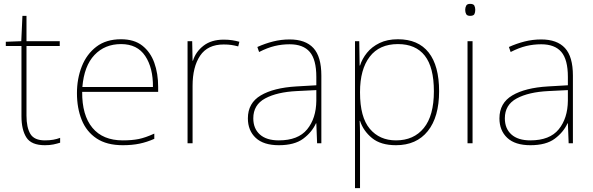

<svg xmlns="http://www.w3.org/2000/svg" viewBox="-20 -741 3066 993"><path d="M212 -15Q237 -15 256 -18.5Q275 -22 291 -28V-3Q275 2 256.5 6Q238 10 212 10Q142 10 116.5 -30Q91 -70 91 -140V-503H10V-525L90 -528L96 -659H117V-528H289V-503H117V-143Q117 -82 137 -48.5Q157 -15 212 -15Z M606 -538Q674 -538 716 -505Q758 -472 778 -416.5Q798 -361 798 -291V-266H405Q404 -145 458 -80Q512 -15 615 -15Q663 -15 697.5 -22Q732 -29 778 -50V-23Q740 -6 701.5 2Q663 10 615 10Q532 10 479.5 -25Q427 -60 402.5 -121Q378 -182 378 -259Q378 -334 403 -397.5Q428 -461 478.5 -499.5Q529 -538 606 -538ZM606 -513Q522 -513 468.5 -456.5Q415 -400 406 -291H771Q772 -390 731 -451.5Q690 -513 606 -513Z M1137 -536Q1161 -536 1180.5 -533Q1200 -530 1218 -525L1212 -501Q1193 -506 1176.5 -508.5Q1160 -511 1137 -511Q1054 -511 1015 -453Q976 -395 976 -297V0H950V-528H974L976 -427H978Q992 -473 1032.5 -504.5Q1073 -536 1137 -536Z M1478 -537Q1560 -537 1601 -492.5Q1642 -448 1642 -350V0H1620L1616 -103H1614Q1593 -57 1548 -23.5Q1503 10 1422 10Q1343 10 1302.5 -28Q1262 -66 1262 -129Q1262 -208 1328.5 -247.5Q1395 -287 1513 -294L1616 -300V-343Q1616 -433 1582 -472.5Q1548 -512 1478 -512Q1438 -512 1400.5 -503Q1363 -494 1320 -472L1311 -498Q1351 -516 1392.5 -526.5Q1434 -537 1478 -537ZM1515 -270Q1413 -265 1351.5 -232Q1290 -199 1290 -129Q1290 -76 1324 -45.5Q1358 -15 1422 -15Q1522 -15 1568.5 -72Q1615 -129 1616 -220V-275Z M2038 -538Q2143 -538 2197 -469.5Q2251 -401 2251 -269Q2251 -136 2192.5 -63Q2134 10 2028 10Q1949 10 1904 -27Q1859 -64 1842 -116H1840Q1842 -82 1842 -49.5Q1842 -17 1842 15V232H1816V-528H1838L1840 -402H1842Q1853 -437 1878 -468Q1903 -499 1943 -518.5Q1983 -538 2038 -538ZM2038 -513Q1942 -513 1892 -447.5Q1842 -382 1842 -265V-262Q1842 -135 1892.5 -75Q1943 -15 2028 -15Q2120 -15 2172 -79Q2224 -143 2224 -269Q2224 -393 2177 -453Q2130 -513 2038 -513Z M2411 -721Q2429 -721 2433.5 -711.5Q2438 -702 2438 -690Q2438 -677 2433.5 -668Q2429 -659 2411 -659Q2396 -659 2391 -668Q2386 -677 2386 -690Q2386 -702 2391 -711.5Q2396 -721 2411 -721ZM2424 -528V0H2398V-528Z M2779 -537Q2861 -537 2902 -492.5Q2943 -448 2943 -350V0H2921L2917 -103H2915Q2894 -57 2849 -23.5Q2804 10 2723 10Q2644 10 2603.5 -28Q2563 -66 2563 -129Q2563 -208 2629.5 -247.5Q2696 -287 2814 -294L2917 -300V-343Q2917 -433 2883 -472.5Q2849 -512 2779 -512Q2739 -512 2701.5 -503Q2664 -494 2621 -472L2612 -498Q2652 -516 2693.5 -526.5Q2735 -537 2779 -537ZM2816 -270Q2714 -265 2652.5 -232Q2591 -199 2591 -129Q2591 -76 2625 -45.5Q2659 -15 2723 -15Q2823 -15 2869.5 -72Q2916 -129 2917 -220V-275Z"/></svg>

Font: Noto Sans Devanagari Thin
Style: Regular
Weight: 100
Designer: Jelle Bosma - Monotype Design Team
Foundry: Monotype Imaging Inc.
Version: Version 2.004; ttfautohint (v1.8.4.7-5d5b)